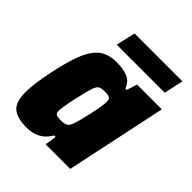

<svg xmlns="http://www.w3.org/2000/svg" viewBox="-191 -791 916 916"><g transform="rotate(45 267.0 -333.0)"><path d="M16 -107Q16 -163 35 -255Q56 -358 80 -414Q104 -470 137.5 -493.5Q171 -517 222 -517Q270 -517 299.5 -504Q329 -491 341 -457H350L367 -510H534L426 0H260L269 -59H259Q221 8 140 8Q75 8 45.5 -17Q16 -42 16 -107ZM284 -165Q294 -191 308.5 -257.5Q323 -324 323 -347Q323 -366 315 -372Q307 -378 284 -378Q258 -378 247.5 -371.5Q237 -365 229 -341.5Q221 -318 207 -255Q191 -181 191 -159Q191 -141 199.5 -136.5Q208 -132 232 -132Q255 -132 266 -138.5Q277 -145 284 -165ZM164 -576 186 -674H509L488 -576Z"/></g></svg>

Font: Saira Semi Condensed ExtraBold
Style: Italic
Weight: 800
Width: 4
Italic angle: -12°
Designer: Hector Gatti with collaboration of the Omnibus-Type team
Foundry: Omnibus-Type
Version: Version 1.001; ttfautohint (v1.8)